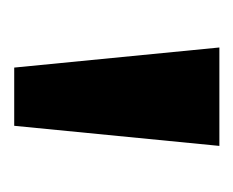

<svg xmlns="http://www.w3.org/2000/svg" viewBox="-50 -710 336 277"><g transform="rotate(90 118.5 -571.0)"><path d="M77 -423 48 -719H190L161 -423Z"/></g></svg>

Font: Nunitoga
Style: Bold
Weight: 700
Designer: Vernon Adams
Foundry: Vernon Adams
Version: Version 1.0